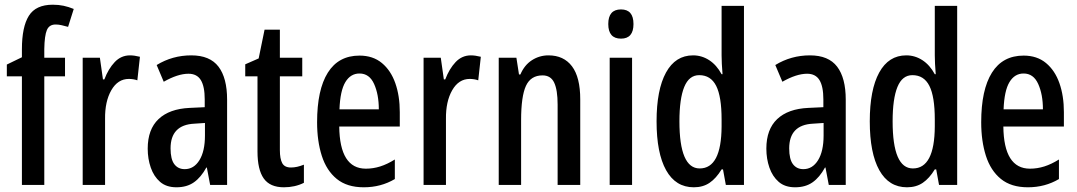

<svg xmlns="http://www.w3.org/2000/svg" viewBox="-20 -785 4573 815"><path d="M256 -461H168V0H73V-461H9V-511L73 -542V-576Q73 -671 102.5 -718Q132 -765 204 -765Q229 -765 250 -760.5Q271 -756 293 -747L269 -671Q254 -675 241.5 -678Q229 -681 216 -681Q189 -681 179 -657.5Q169 -634 168 -577V-540H256Z M532 -550Q541 -550 551.5 -548.5Q562 -547 574 -544L563 -444Q555 -447 545.5 -448.5Q536 -450 527 -450Q480 -450 452.5 -402Q425 -354 426 -280V0H331V-540H404L417 -448H423Q440 -493 467 -521.5Q494 -550 532 -550Z M792 -550Q871 -550 907.5 -502Q944 -454 944 -362V0H872L858 -74H856Q833 -32 803 -11Q773 10 729 10Q686 10 659.5 -13Q633 -36 620 -73.5Q607 -111 607 -154Q607 -236 653 -279.5Q699 -323 785 -327L849 -330V-363Q849 -418 832.5 -445Q816 -472 780 -472Q735 -472 675 -438L645 -509Q712 -550 792 -550ZM805 -260Q704 -255 704 -155Q704 -109 720 -88Q736 -67 764 -67Q803 -67 826.5 -105Q850 -143 850 -210V-263Z M1215 -74Q1228 -74 1241.5 -77Q1255 -80 1270 -86V-9Q1232 10 1185 10Q1126 10 1099.5 -27.5Q1073 -65 1073 -142V-461H1021V-512L1078 -537L1103 -659H1168V-540H1263V-461H1168V-148Q1168 -111 1178 -92.5Q1188 -74 1215 -74Z M1506 -549Q1563 -549 1601 -517.5Q1639 -486 1658 -432Q1677 -378 1677 -309V-248H1420Q1422 -69 1533 -69Q1564 -69 1594 -78.5Q1624 -88 1656 -108V-25Q1597 10 1524 10Q1453 10 1409.5 -25.5Q1366 -61 1346 -123.5Q1326 -186 1326 -266Q1326 -404 1371.5 -476.5Q1417 -549 1506 -549ZM1506 -473Q1468 -473 1446 -436.5Q1424 -400 1421 -321H1588Q1588 -384 1568 -428.5Q1548 -473 1506 -473Z M1979 -550Q1988 -550 1998.5 -548.5Q2009 -547 2021 -544L2010 -444Q2002 -447 1992.5 -448.5Q1983 -450 1974 -450Q1927 -450 1899.5 -402Q1872 -354 1873 -280V0H1778V-540H1851L1864 -448H1870Q1887 -493 1914 -521.5Q1941 -550 1979 -550Z M2308 -550Q2373 -550 2408 -503.5Q2443 -457 2443 -363V0H2347V-341Q2347 -403 2332.5 -434Q2318 -465 2283 -465Q2233 -465 2212.5 -420.5Q2192 -376 2192 -275V0H2097V-540H2172L2183 -469H2189Q2206 -509 2238 -529.5Q2270 -550 2308 -550Z M2616 -745Q2669 -745 2669 -683Q2669 -621 2616 -621Q2562 -621 2562 -683Q2562 -745 2616 -745ZM2663 -540V0H2568V-540Z M2925 10Q2848 10 2807.5 -62.5Q2767 -135 2767 -270Q2767 -404 2807 -477Q2847 -550 2922 -550Q2959 -550 2990.5 -529.5Q3022 -509 3043 -470H3047Q3045 -495 3044 -514Q3043 -533 3043 -550V-760H3138V0H3061L3049 -66H3043Q3020 -28 2992 -9Q2964 10 2925 10ZM2950 -70Q3042 -70 3043 -248V-278Q3043 -375 3020 -420.5Q2997 -466 2948 -466Q2905 -466 2884.5 -416Q2864 -366 2864 -270Q2864 -70 2950 -70Z M3418 -550Q3497 -550 3533.5 -502Q3570 -454 3570 -362V0H3498L3484 -74H3482Q3459 -32 3429 -11Q3399 10 3355 10Q3312 10 3285.5 -13Q3259 -36 3246 -73.5Q3233 -111 3233 -154Q3233 -236 3279 -279.5Q3325 -323 3411 -327L3475 -330V-363Q3475 -418 3458.5 -445Q3442 -472 3406 -472Q3361 -472 3301 -438L3271 -509Q3338 -550 3418 -550ZM3431 -260Q3330 -255 3330 -155Q3330 -109 3346 -88Q3362 -67 3390 -67Q3429 -67 3452.5 -105Q3476 -143 3476 -210V-263Z M3830 10Q3753 10 3712.5 -62.5Q3672 -135 3672 -270Q3672 -404 3712 -477Q3752 -550 3827 -550Q3864 -550 3895.5 -529.5Q3927 -509 3948 -470H3952Q3950 -495 3949 -514Q3948 -533 3948 -550V-760H4043V0H3966L3954 -66H3948Q3925 -28 3897 -9Q3869 10 3830 10ZM3855 -70Q3947 -70 3948 -248V-278Q3948 -375 3925 -420.5Q3902 -466 3853 -466Q3810 -466 3789.5 -416Q3769 -366 3769 -270Q3769 -70 3855 -70Z M4325 -549Q4382 -549 4420 -517.5Q4458 -486 4477 -432Q4496 -378 4496 -309V-248H4239Q4241 -69 4352 -69Q4383 -69 4413 -78.5Q4443 -88 4475 -108V-25Q4416 10 4343 10Q4272 10 4228.5 -25.5Q4185 -61 4165 -123.5Q4145 -186 4145 -266Q4145 -404 4190.5 -476.5Q4236 -549 4325 -549ZM4325 -473Q4287 -473 4265 -436.5Q4243 -400 4240 -321H4407Q4407 -384 4387 -428.5Q4367 -473 4325 -473Z"/></svg>

Font: Noto Sans Kannada ExtraCondensed Medium
Style: Regular
Weight: 500
Width: 2
Designer: Jelle Bosma - Monotype Design Team
Foundry: Monotype Imaging Inc.
Version: Version 2.005; ttfautohint (v1.8.4.7-5d5b)